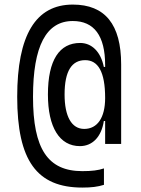

<svg xmlns="http://www.w3.org/2000/svg" viewBox="-20 -723 626 855"><path d="M346.7 112.3C386.7 112.3 415 108.9 442.9 100.1V26.9C417.5 35.6 388.7 39.1 346.7 39.1C192.9 39.1 127 -59.6 127 -292C127 -517.6 185.5 -629.4 304.2 -629.4C398.9 -629.4 448.2 -564 448.2 -433.1V-424.8H442.4C428.7 -493.2 388.2 -531.7 336.9 -531.7C245.1 -531.7 193.4 -456.5 193.4 -302.2C193.4 -156.2 245.1 -72.3 335.9 -72.3C391.1 -72.3 431.6 -112.8 442.4 -184.1H448.2V-82H519.5V-436C519.5 -614.3 447.8 -702.6 304.2 -702.6C138.7 -702.6 56.6 -566.4 56.6 -292C56.6 -8.3 143.6 112.3 346.7 112.3ZM355 -148.9C298.8 -148.9 267.6 -204.6 267.6 -302.2C267.6 -408.7 300.8 -455.1 359.4 -455.1C416.5 -455.1 448.2 -403.8 448.2 -286.6C448.2 -198.7 413.6 -148.9 355 -148.9Z"/></svg>

Font: Cascadia Mono PL SemiLight
Style: Regular
Weight: 350
Monospace: yes
Designer: Aaron Bell
Foundry: Saja Typeworks
Version: Version 2404.023